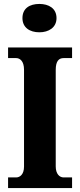

<svg xmlns="http://www.w3.org/2000/svg" viewBox="-20 -955 405 975"><path d="M180 -791C227 -791 267 -815 267 -863C267 -913 227 -935 180 -935C131 -935 94 -913 94 -863C94 -815 131 -791 180 -791ZM21 0H346V-54H303C282 -54 263 -72 263 -110V-600C263 -645 279 -660 303 -660H346V-714H21V-660H62C81 -660 102 -645 102 -601V-109C102 -69 81 -54 62 -54H21Z"/></svg>

Font: Noto Serif Khmer Condensed ExtraBold
Style: Regular
Weight: 800
Width: 3
Designer: Danh Hong and the Monotype Design Team
Foundry: Monotype Imaging Inc.
Version: Version 2.004